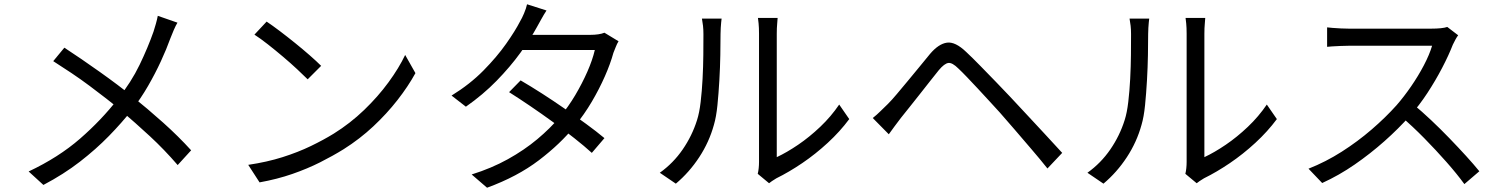

<svg xmlns="http://www.w3.org/2000/svg" viewBox="-20 -834 7040 898"><path d="M810 -728Q802 -715 792.5 -693Q783 -671 777 -655Q759 -605 732.5 -547.5Q706 -490 672.5 -432Q639 -374 598 -321Q550 -260 489.5 -198Q429 -136 353.5 -77.5Q278 -19 183 31L114 -32Q254 -98 354.5 -185.5Q455 -273 531 -371Q594 -450 633 -531Q672 -612 698 -686Q703 -701 709 -722.5Q715 -744 718 -760ZM281 -611Q318 -587 361 -557.5Q404 -528 447 -497.5Q490 -467 528.5 -438Q567 -409 595 -386Q671 -325 743 -260.5Q815 -196 874 -131L811 -62Q748 -135 681.5 -196.5Q615 -258 540 -322Q513 -345 477 -373Q441 -401 399.5 -432Q358 -463 314 -492.5Q270 -522 229 -548Z M1227 -733Q1254 -715 1289 -688.5Q1324 -662 1360.5 -632.5Q1397 -603 1429 -575Q1461 -547 1482 -526L1419 -463Q1400 -482 1370 -510Q1340 -538 1304 -568.5Q1268 -599 1233 -626.5Q1198 -654 1170 -672ZM1141 -63Q1229 -76 1301.5 -99Q1374 -122 1434 -151Q1494 -180 1541 -209Q1618 -257 1683 -319.5Q1748 -382 1797 -449Q1846 -516 1875 -577L1923 -492Q1889 -430 1839 -366Q1789 -302 1726 -243Q1663 -184 1587 -136Q1537 -105 1477.5 -75Q1418 -45 1347.5 -20.5Q1277 4 1194 19Z M2415 -458Q2463 -430 2516 -396Q2569 -362 2621.5 -325.5Q2674 -289 2722 -254Q2770 -219 2807 -188L2748 -119Q2714 -150 2666.5 -187.5Q2619 -225 2566 -263.5Q2513 -302 2460 -338Q2407 -374 2361 -403ZM2873 -641Q2866 -630 2860 -614.5Q2854 -599 2849 -587Q2835 -536 2809 -477Q2783 -418 2748 -358.5Q2713 -299 2668 -244Q2601 -161 2500.5 -84.5Q2400 -8 2258 44L2186 -18Q2279 -47 2355.5 -89.5Q2432 -132 2493 -183Q2554 -234 2599 -288Q2638 -334 2670.5 -389Q2703 -444 2727 -498.5Q2751 -553 2762 -600H2391L2423 -671H2741Q2761 -671 2778 -673.5Q2795 -676 2807 -681ZM2536 -785Q2523 -765 2511 -743Q2499 -721 2491 -707Q2461 -652 2413.5 -586.5Q2366 -521 2302.5 -456Q2239 -391 2159 -335L2092 -387Q2178 -440 2241 -504Q2304 -568 2347 -629Q2390 -690 2413 -735Q2421 -748 2431 -771.5Q2441 -795 2445 -814Z M3524 -21Q3527 -33 3528.5 -47.5Q3530 -62 3530 -77Q3530 -87 3530 -121Q3530 -155 3530 -204.5Q3530 -254 3530 -312Q3530 -370 3530 -428.5Q3530 -487 3530 -538Q3530 -589 3530 -626Q3530 -663 3530 -676Q3530 -705 3528 -724.5Q3526 -744 3525 -750H3617Q3617 -744 3615 -724Q3613 -704 3613 -676Q3613 -662 3613 -626.5Q3613 -591 3613 -540.5Q3613 -490 3613 -432.5Q3613 -375 3613 -319Q3613 -263 3613 -215.5Q3613 -168 3613 -137Q3613 -106 3613 -99Q3660 -121 3713 -157Q3766 -193 3816.5 -241Q3867 -289 3905 -345L3952 -277Q3909 -219 3851.5 -166Q3794 -113 3732 -71Q3670 -29 3611 0Q3599 7 3590.5 13Q3582 19 3577 23ZM3066 -26Q3129 -71 3173 -135Q3217 -199 3240 -272Q3251 -306 3257 -357Q3263 -408 3266 -465.5Q3269 -523 3269.5 -577.5Q3270 -632 3270 -674Q3270 -696 3268 -713.5Q3266 -731 3263 -747H3355Q3354 -741 3353 -729.5Q3352 -718 3351 -704Q3350 -690 3350 -675Q3350 -633 3349 -576.5Q3348 -520 3344.5 -458.5Q3341 -397 3335.5 -342Q3330 -287 3319 -250Q3297 -170 3250.5 -99Q3204 -28 3141 25Z M4062 -282Q4082 -298 4097.5 -313.5Q4113 -329 4133 -348Q4151 -366 4174.5 -394Q4198 -422 4225.5 -455Q4253 -488 4280 -521Q4307 -554 4330 -582Q4370 -629 4409 -634.5Q4448 -640 4499 -591Q4529 -563 4565.5 -525.5Q4602 -488 4638.5 -450.5Q4675 -413 4704 -382Q4738 -346 4780 -300.5Q4822 -255 4866 -208Q4910 -161 4948 -119L4879 -46Q4844 -90 4804 -136.5Q4764 -183 4726 -227.5Q4688 -272 4656 -308Q4634 -332 4607 -361.5Q4580 -391 4553 -420Q4526 -449 4502.5 -473.5Q4479 -498 4463 -513Q4434 -542 4415.5 -539.5Q4397 -537 4371 -506Q4353 -484 4330 -454.5Q4307 -425 4282 -393.5Q4257 -362 4234 -333Q4211 -304 4194 -283Q4179 -264 4163.5 -242.5Q4148 -221 4137 -206Z M5524 -21Q5527 -33 5528.5 -47.5Q5530 -62 5530 -77Q5530 -87 5530 -121Q5530 -155 5530 -204.5Q5530 -254 5530 -312Q5530 -370 5530 -428.5Q5530 -487 5530 -538Q5530 -589 5530 -626Q5530 -663 5530 -676Q5530 -705 5528 -724.5Q5526 -744 5525 -750H5617Q5617 -744 5615 -724Q5613 -704 5613 -676Q5613 -662 5613 -626.5Q5613 -591 5613 -540.5Q5613 -490 5613 -432.5Q5613 -375 5613 -319Q5613 -263 5613 -215.5Q5613 -168 5613 -137Q5613 -106 5613 -99Q5660 -121 5713 -157Q5766 -193 5816.5 -241Q5867 -289 5905 -345L5952 -277Q5909 -219 5851.5 -166Q5794 -113 5732 -71Q5670 -29 5611 0Q5599 7 5590.5 13Q5582 19 5577 23ZM5066 -26Q5129 -71 5173 -135Q5217 -199 5240 -272Q5251 -306 5257 -357Q5263 -408 5266 -465.5Q5269 -523 5269.5 -577.5Q5270 -632 5270 -674Q5270 -696 5268 -713.5Q5266 -731 5263 -747H5355Q5354 -741 5353 -729.5Q5352 -718 5351 -704Q5350 -690 5350 -675Q5350 -633 5349 -576.5Q5348 -520 5344.5 -458.5Q5341 -397 5335.5 -342Q5330 -287 5319 -250Q5297 -170 5250.5 -99Q5204 -28 5141 25Z M6800 -669Q6795 -663 6787.5 -649.5Q6780 -636 6775 -625Q6756 -576 6725 -516.5Q6694 -457 6656 -399Q6618 -341 6576 -294Q6521 -232 6455 -173.5Q6389 -115 6316 -64.5Q6243 -14 6164 22L6100 -45Q6181 -77 6255.5 -124.5Q6330 -172 6395.5 -228.5Q6461 -285 6512 -342Q6546 -381 6579.5 -429.5Q6613 -478 6639.5 -528.5Q6666 -579 6678 -620Q6670 -620 6640 -620Q6610 -620 6569 -620Q6528 -620 6483 -620Q6438 -620 6397 -620Q6356 -620 6326.5 -620Q6297 -620 6288 -620Q6271 -620 6249.5 -619Q6228 -618 6210.5 -617Q6193 -616 6187 -615V-706Q6194 -705 6212.5 -703.5Q6231 -702 6252 -701Q6273 -700 6288 -700Q6299 -700 6328 -700Q6357 -700 6397.5 -700Q6438 -700 6482 -700Q6526 -700 6566.5 -700Q6607 -700 6636 -700Q6665 -700 6674 -700Q6699 -700 6718.5 -702Q6738 -704 6749 -708ZM6589 -347Q6630 -313 6673.5 -272Q6717 -231 6759 -187.5Q6801 -144 6837 -104.5Q6873 -65 6899 -33L6829 27Q6794 -21 6745 -76.5Q6696 -132 6641.5 -187.5Q6587 -243 6532 -290Z"/></svg>

Font: Noto Sans TC
Style: Regular
Weight: 400
Designer: Ryoko NISHIZUKA  (kana, bopomofo & ideographs); Paul D. Hunt (Latin, Greek & Cyrillic); Sandoll Communications , Soo-you
Foundry: Adobe
Version: Version 2.004-H2;hotconv 1.0.118;makeotfexe 2.5.65603